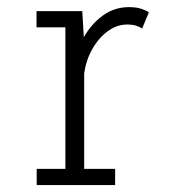

<svg xmlns="http://www.w3.org/2000/svg" viewBox="-20 -532 490 552"><path d="M85.5 0V-46.5H168V-453.5H85V-500H216.5L221 -425Q242 -462.5 275.2 -487Q308.5 -511.5 351 -511.5Q373.5 -511.5 388.2 -506Q403 -500.5 408 -496.5L388.5 -449.5Q385.5 -453 374.2 -457.2Q363 -461.5 345.5 -461.5Q316 -461.5 289.5 -442Q263 -422.5 245 -390.2Q227 -358 222 -320.5V-46.5H311V0Z"/></svg>

Font: Trispace Condensed ExtraLight
Style: Regular
Weight: 200
Width: 3
Designer: Tyler Finck
Foundry: Etcetera Type Company
Version: Version 1.210; ttfautohint (v1.8.3)